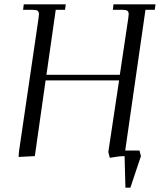

<svg xmlns="http://www.w3.org/2000/svg" viewBox="-20 -722 739 888"><path d="M65.9 3.9 67.9 -22 158.2 -637.2Q160.2 -650.9 160.2 -655.8Q160.2 -668.5 153.3 -672.6Q146.5 -676.8 127.9 -676.8H86.9L89.8 -702.1H284.2L280.8 -676.8H237.8L194.8 -376H534.2L573.2 -637.2Q575.2 -650.9 575.2 -655.8Q575.2 -668.5 568.4 -672.6Q561.5 -676.8 543 -676.8H502L504.9 -702.1H699.2L695.8 -676.8H652.8L559.1 -25.9H625L631.8 0L583 146H560.1L556.2 0Q530.8 0 487.8 7.8L481 -19L530.8 -350.1H190.9L141.1 0Z"/></svg>

Font: Dihjauti
Style: Italic
Weight: 400
Italic angle: -9°
Designer: T. Christopher White
Version: Version 3.0.0